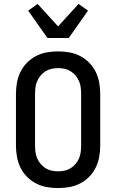

<svg xmlns="http://www.w3.org/2000/svg" viewBox="-20 -943 590 975"><path d="M275 12Q246 12 217.5 7Q189 2 163 -11.5Q137 -25 116.5 -46Q96 -67 83.5 -93Q71 -119 66 -147.5Q61 -176 61 -205V-465Q61 -494 66 -522.5Q71 -551 83.5 -577Q96 -603 116.5 -624Q137 -645 163 -658.5Q189 -672 217.5 -677Q246 -682 275 -682Q304 -682 332.5 -677Q361 -672 387 -658.5Q413 -645 433.5 -624Q454 -603 466.5 -577Q479 -551 484 -522.5Q489 -494 489 -465V-205Q489 -176 484 -147.5Q479 -119 466.5 -93Q454 -67 433.5 -46Q413 -25 387 -11.5Q361 2 332.5 7Q304 12 275 12ZM275 -73Q292 -73 308.5 -76.5Q325 -80 339 -89Q353 -98 364 -111Q375 -124 381.5 -139.5Q388 -155 390 -171.5Q392 -188 392 -205V-465Q392 -482 390 -498.5Q388 -515 381.5 -530.5Q375 -546 364 -559Q353 -572 339 -581Q325 -590 308.5 -593.5Q292 -597 275 -597Q258 -597 241.5 -593.5Q225 -590 211 -581Q197 -572 186 -559Q175 -546 168.5 -530.5Q162 -515 160 -498.5Q158 -482 158 -465V-205Q158 -188 160 -171.5Q162 -155 168.5 -139.5Q175 -124 186 -111Q197 -98 211 -89Q225 -80 241.5 -76.5Q258 -73 275 -73ZM221 -750 123 -889 171 -923 275 -809 379 -923 427 -889 329 -750Z"/></svg>

Font: Lode Dark
Style: Bold
Weight: 700
Monospace: yes
Designer: Belleve Invis
Foundry: Belleve Invis
Version: Version 29.2.0; ttfautohint (v1.8.3)